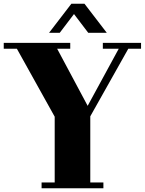

<svg xmlns="http://www.w3.org/2000/svg" viewBox="-20 -944 773 1025"><path d="M462 -323V30H532V61H202V30H272V-321L70 -684H0V-715H355V-684H285L448 -379L614 -684H529V-715H733V-684H665ZM431 -924 550 -769H451L375 -869L299 -769H242L361 -924Z"/></svg>

Font: Cafe24 ClassicType
Style: Regular
Weight: 400
Designer: Cafe24 thkim, hmlim, mnelim & 4IR
Foundry: Cafe24
Version: Version 1.000